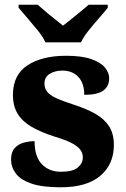

<svg xmlns="http://www.w3.org/2000/svg" viewBox="-20 -786 536 816"><path d="M238 10Q159 10 113 -6Q67 -22 47 -49Q27 -76 27 -108Q27 -139 42 -156Q57 -173 80 -179.5Q103 -186 127 -186Q127 -120 158 -88Q189 -56 239 -56Q289 -56 310.5 -74Q332 -92 332 -117Q332 -137 319.5 -152Q307 -167 280.5 -180Q254 -193 210 -206Q152 -225 113.5 -247.5Q75 -270 55 -302.5Q35 -335 35 -383Q35 -468 97 -508.5Q159 -549 261 -549Q327 -549 367.5 -535Q408 -521 426 -499Q444 -477 444 -454Q444 -419 419 -401Q394 -383 338 -383Q338 -433 312.5 -459.5Q287 -486 245 -486Q213 -486 191 -472Q169 -458 169 -431Q169 -411 180 -396.5Q191 -382 219 -369Q247 -356 297 -340Q346 -324 384 -303Q422 -282 443 -250Q464 -218 464 -170Q464 -88 406.5 -39Q349 10 238 10ZM173 -606Q163 -629 141.5 -655.5Q120 -682 97.5 -708Q75 -734 59 -753V-766H140Q152 -756 171.5 -739Q191 -722 212 -705.5Q233 -689 248 -677Q263 -689 284 -705.5Q305 -722 325 -739Q345 -756 357 -766H438V-753Q423 -734 400 -708Q377 -682 356 -655.5Q335 -629 324 -606Z"/></svg>

Font: Noto Serif Gujarati ExtraBold
Style: Regular
Weight: 800
Version: Version 2.102